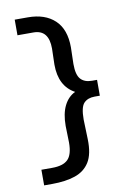

<svg xmlns="http://www.w3.org/2000/svg" viewBox="-89 -762 628 908"><g transform="rotate(-10 225.0 -308.0)"><path d="M87 90H48V15H100Q152 15 175.5 -8Q199 -31 199 -89L197 -169Q197 -228 216 -266Q235 -304 269 -320Q195 -360 195 -464L197 -541Q197 -631 124 -631H47V-706H110Q192 -706 239 -662Q286 -618 286 -531L284 -451Q284 -399 302.5 -378.5Q321 -358 357 -358H381V-282H356Q323 -282 304.5 -263Q286 -244 286 -184L289 -89Q291 -18 267 20.5Q243 59 197 74.5Q151 90 87 90Z"/></g></svg>

Font: Inconsolata SemiCondensed SemiBold
Style: Regular
Weight: 600
Width: 4
Monospace: yes
Designer: Raph Levien, Cyreal, Brenton Simpson
Foundry: Raph Levien, Cyreal, Google
Version: Version 3.001; ttfautohint (v1.8.2.53-6de2)